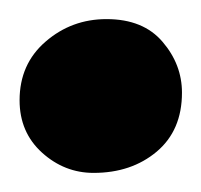

<svg xmlns="http://www.w3.org/2000/svg" viewBox="-22 -493 210 201"><path d="M76 -312Q45.5 -312 22 -333.2Q-1.5 -354.5 -1.5 -388Q-1.5 -426 25.8 -449.5Q53 -473 89.5 -473Q128 -473 148.2 -449.2Q168.5 -425.5 168.5 -396Q168.5 -356.5 142 -334.2Q115.5 -312 76 -312Z"/></svg>

Font: Merriweather Light 18pt
Style: Bold
Weight: 700
Version: Version 2.100